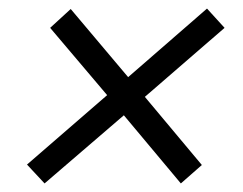

<svg xmlns="http://www.w3.org/2000/svg" viewBox="-20 -571 568 448"><path d="M84 -143 43 -187 230 -349 97 -506 145 -550 279 -391 463 -551 504 -506 318 -345 451 -186 402 -143 269 -302Z"/></svg>

Font: MuseoModerno Thin Light
Style: Italic
Weight: 300
Italic angle: -9°
Version: Version 1.003